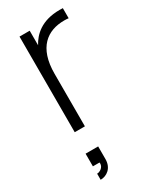

<svg xmlns="http://www.w3.org/2000/svg" viewBox="-209 -614 766 939"><g transform="rotate(-30 174.0 -145.0)"><path d="M323 -554.5C317 -555 311 -555 305 -555C201 -555 152 -503.5 127.5 -458V-540H70V0H127.5V-296.5C127.5 -444.5 202.5 -499 298.5 -499C307.5 -499 315.5 -498.5 323 -497.5ZM63.5 265C98 265 134.5 240.5 134.5 189V117.5H63.5V189H101C101.5 190.5 101.5 192.5 101.5 194.5C101.5 217.5 78.5 230.5 63.5 230.5Z"/></g></svg>

Font: Vela Sans Light
Style: Regular
Weight: 300
Designer: Principal design: Mikhail Sharanda - project Manrope.
Design modification: Ravid Balaliev
Foundry: Mikhail Sharanda
Version: Version 1.001